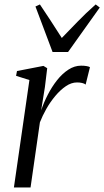

<svg xmlns="http://www.w3.org/2000/svg" viewBox="-20 -822 458 842"><path d="M41 0 109 -471 50.5 -489.5 54.5 -510.5 170.5 -533 187 -523 177 -440.5 160.5 -338Q172 -372.5 189.8 -407Q207.5 -441.5 230.2 -470.2Q253 -499 279.8 -516.5Q306.5 -534 335.5 -534Q349.5 -534 359.5 -532.2Q369.5 -530.5 374.5 -527.5L355.5 -451Q351 -455.5 340.5 -458Q330 -460.5 318 -460.5Q293 -460.5 268.8 -444Q244.5 -427.5 222.5 -401.2Q200.5 -375 183.2 -344.5Q166 -314 155 -285.5L114 0ZM210.5 -594 135.5 -793.5 155 -802.5Q177 -769.5 201 -733.2Q225 -697 251 -655.5Q285 -690.5 319.8 -726.5Q354.5 -762.5 399.5 -802.5L417.5 -789L278.5 -594Z"/></svg>

Font: Merriweather 96pt Light
Style: Italic
Weight: 300
Italic angle: -7.8°
Version: Version 2.101